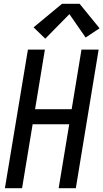

<svg xmlns="http://www.w3.org/2000/svg" viewBox="-20 -998 548 1018"><path d="M6 0 128 -735H218L166 -419H360L412 -735H503L382 0H291L347 -339H153L97 0ZM220 -793 158 -853 309 -978H402L508 -848L434 -799L348 -923Z"/></svg>

Font: Iosevka Curly Medium Oblique
Style: Regular
Weight: 500
Italic angle: -9°
Monospace: yes
Designer: Belleve Invis
Foundry: Belleve Invis
Version: Version 11.1.0; ttfautohint (v1.8.3)